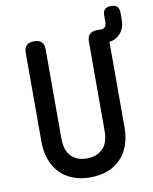

<svg xmlns="http://www.w3.org/2000/svg" viewBox="-92 -909 785 988"><g transform="rotate(-10 300.0 -415.0)"><path d="M83 -678Q83 -705 96 -717.5Q109 -730 135 -730Q161 -730 174 -717.5Q187 -705 187 -678V-213Q187 -185 193.5 -162.5Q200 -140 214 -123.5Q228 -107 249.5 -98Q271 -89 300 -89Q329 -89 350.5 -98.5Q372 -108 386 -124Q400 -140 406.5 -163Q413 -186 413 -213V-678Q413 -705 426 -717.5Q439 -730 465 -730H487Q500 -730 507 -739Q514 -748 514 -765V-798Q514 -819 524.5 -829.5Q535 -840 556.5 -840Q578 -840 588.5 -829.5Q599 -819 599 -798V-761Q599 -714 571 -686Q550 -664 517 -659V-213Q517 -162 502.5 -121Q488 -80 460 -50.5Q432 -21 391.5 -5.5Q351 10 300 10Q248 10 208 -6Q168 -22 140.5 -51Q113 -80 98 -121.5Q83 -163 83 -213Z"/></g></svg>

Font: Maple Mono NL Medium
Style: Regular
Weight: 500
Monospace: yes
Designer: subframe7536
Version: Version 7.000